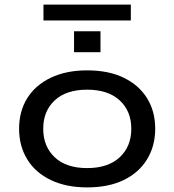

<svg xmlns="http://www.w3.org/2000/svg" viewBox="-20 -806 758 835"><path d="M359 9Q268 9 201 -23Q134 -55 98.5 -113Q63 -171 63 -246Q63 -322 98.5 -379Q134 -436 201 -468Q268 -500 359 -500Q452 -500 518 -468Q584 -436 619.5 -379Q655 -322 655 -246Q655 -171 619.5 -113Q584 -55 518 -23Q452 9 359 9ZM359 -75Q450 -75 500.5 -122Q551 -169 551 -246Q551 -323 500.5 -369.5Q450 -416 359 -416Q268 -416 218 -369.5Q168 -323 168 -246Q168 -169 218 -122Q268 -75 359 -75ZM169 -717V-786H549V-717ZM302 -579V-670H417V-579Z"/></svg>

Font: Nunito Sans 10pt Expanded Medium
Style: Regular
Weight: 500
Width: 7
Designer: Vernon Adams
Foundry: Vernon Adams
Version: Version 3.101;gftools[0.9.27]